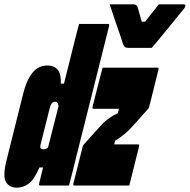

<svg xmlns="http://www.w3.org/2000/svg" viewBox="-69 -861 880 891"><path d="M635 -639H525Q515 -639 510 -643.5Q505 -648 500 -661Q497 -674 486 -705Q475 -736 462.5 -773.5Q450 -811 440 -841H549Q566 -841 570 -827Q573 -817 577 -801.5Q581 -786 589 -760H604Q625 -786 640 -805.5Q655 -825 668 -841H781Q793 -841 791 -832Q790 -828 787.5 -824Q785 -820 771 -804Q760 -790 742 -768Q724 -746 703.5 -721Q683 -696 665 -674Q647 -652 635 -639ZM150 -557Q218 -557 213 -473H228Q239 -517 250 -561Q261 -605 272 -649Q279 -677 285.5 -702.5Q292 -728 298 -750H433Q440 -750 437 -739L281 -118Q274 -89 266.5 -59Q259 -29 251 0H117Q110 0 113 -11Q122 -46 131 -84H114Q90 -28 64.5 -9Q39 10 8 10Q-26 10 -41.5 -17Q-57 -44 -39 -116L38 -424Q55 -492 82.5 -524.5Q110 -557 150 -557ZM407 -547H663Q669 -547 666 -536L622 -360Q566 -296 532 -260Q516 -244 499.5 -231.5Q483 -219 465 -208L461 -191H573Q579 -191 576 -180Q565 -135 553.5 -90Q542 -45 531 0H275Q269 0 272 -11L316 -186Q347 -221 369 -245.5Q391 -270 409 -289Q426 -305 442.5 -316Q459 -327 478 -336L483 -356H364Q358 -356 361 -367Q372 -412 383 -454.5Q394 -497 407 -547ZM119 -174Q122 -168 134 -168Q144 -168 154 -177Q166 -225 178.5 -273.5Q191 -322 203 -370Q200 -382 196 -385.5Q192 -389 186 -389Q169 -389 162 -360L121 -197Q116 -180 119 -174Z"/></svg>

Font: Recursive Mn Lnr St Blk
Style: Italic
Weight: 900
Italic angle: -15°
Monospace: yes
Version: Version 1.079;hotconv 1.0.112;makeotfexe 2.5.65598; ttfautoh